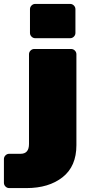

<svg xmlns="http://www.w3.org/2000/svg" viewBox="-90 -770 455 980"><path d="M268 -575H90Q79 -575 71 -583Q63 -591 63 -602V-723Q63 -734 71 -742Q79 -750 90 -750H268Q279 -750 287 -742Q295 -734 295 -723V-602Q295 -591 287 -583Q279 -575 268 -575ZM-70 163V42Q-70 31 -62 23Q-54 15 -43 15H15Q58 15 58 -35V-493Q58 -504 66 -512Q74 -520 85 -520H273Q284 -520 292 -512Q300 -504 300 -493V-29Q300 79 229.5 134.5Q159 190 45 190H-43Q-54 190 -62 182Q-70 174 -70 163Z"/></svg>

Font: Rubik
Style: Regular
Weight: 900
Designer: Hubert & Fischer
Foundry: Hubert & Fischer
Version: Version 1.100